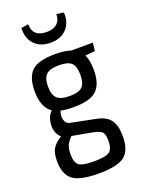

<svg xmlns="http://www.w3.org/2000/svg" viewBox="-167 -780 788 1058"><g transform="rotate(-20 227.0 -251.0)"><path d="M221 -566Q160 -566 126 -602.5Q92 -639 96 -698L138 -704Q138 -629 221 -629Q260 -629 281.5 -648.5Q303 -668 303 -704L345 -698Q349 -639 315 -602.5Q281 -566 221 -566ZM433 -440 375 -434Q392 -401 392 -344Q392 -262 353.5 -225.5Q315 -189 219 -189Q172 -189 143 -196Q132 -173 138 -146.5Q144 -120 167 -115L312 -86Q369 -75 393 -42.5Q417 -10 417 54Q417 137 374.5 169.5Q332 202 224 202Q115 202 72 170Q29 138 29 58Q29 13 43.5 -12Q58 -37 97 -62Q65 -89 67 -138Q69 -187 98 -214Q45 -249 45 -344Q45 -427 83.5 -463Q122 -499 219 -499Q275 -499 311 -487H438ZM313 -344Q313 -394 292.5 -414Q272 -434 219 -434Q166 -434 144.5 -413.5Q123 -393 123 -344Q123 -295 144.5 -274.5Q166 -254 219 -254Q272 -254 292.5 -274.5Q313 -295 313 -344ZM334 49Q334 11 321 -2Q308 -15 267 -23L151 -44Q127 -19 119.5 0.5Q112 20 112 49Q112 98 133 114Q154 130 219 130Q290 130 312 114Q334 98 334 49Z"/></g></svg>

Font: exo2condensed_r
Style: Regular
Weight: 400
Width: 3
Designer: Natanael Gama
Version: Version 1.001;PS 001.001;hotconv 1.0.70;makeotf.lib2.5.58329